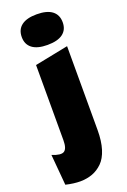

<svg xmlns="http://www.w3.org/2000/svg" viewBox="-203 -823 713 1080"><g transform="rotate(-20 153.0 -282.5)"><path d="M168.9 -583Q108.9 -583 77.9 -606.4Q46.9 -629.9 46.9 -673.8Q46.9 -718.8 77.9 -742.4Q108.9 -766.1 168.9 -766.1Q230 -766.1 261 -742.4Q292 -718.8 292 -673.8Q292 -629.9 261 -606.4Q230 -583 168.9 -583ZM68.8 -499 269 -539.1V-37.1Q269 28.8 254.2 76.4Q239.3 124 212.2 150.4Q185.1 176.8 152.6 188.7Q120.1 200.7 80.1 201.2Q40.5 201.2 -6.8 189.9L-22.9 5.9Q28.8 26.9 48.8 13.7Q68.8 0.5 68.8 -48.8Z"/></g></svg>

Font: Mayenne Sans Regular
Style: Regular
Weight: 600
Width: 6
Designer: Jérémy Landes — Studio Triple
Foundry: Jérémy Landes — Studio Triple
Version: Version 1.001;hotconv 1.0.109;makeotfexe 2.5.65596